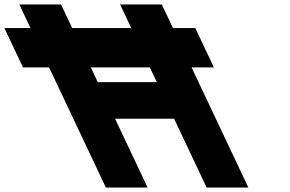

<svg xmlns="http://www.w3.org/2000/svg" viewBox="-293 -845 1306 865"><path d="M116 -541.5H382L413.5 -475H147.5ZM225.5 -310H491.5L638 0H826L570 -541.5H670.5L586.8 -718.5H486.3L436 -825H248L298.3 -718.5H32.3L-18 -825H-206L-155.7 -718.5H-273.2L-189.5 -541.5H-72L184 0H372Z"/></svg>

Font: Hussar
Style: BdOpOblFive
Weight: 700
Foundry: Cannot Into Space Fonts
Version: Version 2.00